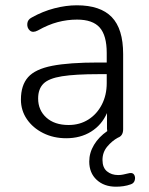

<svg xmlns="http://www.w3.org/2000/svg" viewBox="-20 -514 563 725"><path d="M383 -234H353Q264 -234 214 -226Q164 -218 144 -198Q124 -178 124 -142Q124 -98 155 -70Q186 -42 239 -42Q281 -42 313.5 -62.5Q346 -83 364.5 -119Q383 -155 383 -200ZM418 191Q373 191 345 165Q317 139 317 96Q317 63 335 33Q353 3 385 -19L384 -28V-87Q364 -42 324 -17Q284 8 230 8Q182 8 143 -11.5Q104 -31 81.5 -64Q59 -97 59 -138Q59 -192 86 -222.5Q113 -253 177 -265.5Q241 -278 352 -278H383V-314Q383 -380 356.5 -410Q330 -440 271 -440Q234 -440 198 -430.5Q162 -421 123 -399Q104 -389 93 -398.5Q82 -408 83 -424Q84 -440 100 -448Q141 -471 185 -482.5Q229 -494 270 -494Q359 -494 402 -449.5Q445 -405 445 -310V-26Q445 -1 425 6Q403 18 385 39.5Q367 61 367 90Q367 119 384 133Q401 147 426 147Q437 147 445.5 145Q454 143 463 141Q480 136 486 145Q492 154 489 166Q486 178 474 182Q460 187 446 189Q432 191 418 191Z"/></svg>

Font: Chiron GoRound TC L
Style: Regular
Weight: 300
Designer: Ryoko NISHIZUKA 西塚涼子 (kana, bopomofo & ideographs); Paul D. Hunt (Latin, Greek & Cyrillic); Sandoll Communications 산돌커뮤니
Foundry: Adobe
Version: Version 1.000;hotconv 1.1.1;makeotfexe 2.6.0